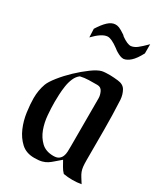

<svg xmlns="http://www.w3.org/2000/svg" viewBox="-177 -790 758 869"><g transform="rotate(30 201.5 -355.0)"><path d="M258 -497Q269 -497 279 -496Q289 -495 300 -494Q329 -491 340.5 -470.5Q352 -450 354 -424Q358 -346 358 -267.5Q358 -189 358 -111Q358 -90 359.5 -77Q361 -64 365 -53.5Q369 -43 376 -32Q383 -21 393 -5Q382 -3 370 -2Q358 -1 347 -1Q335 -1 323 -2Q311 -3 300 -5Q289 -16 281 -30.5Q273 -45 265 -59Q248 -45 236.5 -34.5Q225 -24 213.5 -16.5Q202 -9 187 -5Q172 -1 147 -1Q105 -1 78.5 -25.5Q52 -50 36.5 -86Q21 -122 15.5 -162.5Q10 -203 10 -234Q10 -275 23 -311Q30 -330 53.5 -359.5Q77 -389 106.5 -417Q136 -445 166 -467Q196 -489 216 -494Q225 -496 236.5 -496.5Q248 -497 258 -497ZM142 -424Q127 -413 118.5 -393.5Q110 -374 106.5 -351Q103 -328 102 -305Q101 -282 101 -266Q101 -236 104 -199Q107 -162 119 -129.5Q131 -97 154.5 -74.5Q178 -52 218 -52Q236 -52 245.5 -59Q255 -66 259.5 -77Q264 -88 264.5 -101.5Q265 -115 265 -129V-380Q265 -396 257 -413Q249 -430 230 -430Q208 -430 186 -429.5Q164 -429 142 -424ZM345 -709V-661Q326 -625 308 -609Q290 -593 273 -591Q264 -591 255 -594.5Q246 -598 236 -604Q230 -607 219 -616Q181 -644 161 -643Q146 -642 128.5 -630.5Q111 -619 91 -598L89 -642Q109 -674 127 -690.5Q145 -707 163 -708Q173 -709 184.5 -704.5Q196 -700 218 -685Q220 -683 224 -679Q255 -657 273 -658Q289 -660 304 -671.5Q319 -683 345 -709Z"/></g></svg>

Font: Augsburger Schrift CAT
Style: Regular
Weight: 400
Designer: Peter Wiegel nach Roos&Junge Offenbach
Foundry: CAT-Fonts, Peter Wiegel
Version: Version 1.000